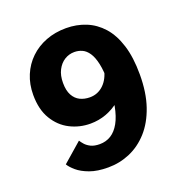

<svg xmlns="http://www.w3.org/2000/svg" viewBox="-129 -821 907 947"><g transform="rotate(-20 325.0 -347.5)"><path d="M280.5 11.1Q222.9 11.1 183.7 -3.5Q144.5 -18 121.1 -38.1Q97.8 -58.2 88.1 -74.8L189 -162.7Q194.5 -153.4 205.2 -141.2Q215.9 -129.1 233.9 -120.1Q252 -111.2 280.4 -111.2Q313.1 -111.2 339.5 -127.5Q365.8 -143.9 384.4 -177.4Q403.1 -210.9 412.8 -262.4Q422.6 -313.9 422.6 -384.1Q422.6 -443.9 414.2 -482.1Q405.9 -520.3 391.1 -542.2Q376.3 -564.1 357.1 -572.7Q338 -581.3 316.4 -581.3Q288.4 -581.3 264.8 -566.6Q241.2 -551.9 226.8 -524Q212.4 -496.2 212.4 -456.9Q212.4 -416.9 225.9 -392.1Q239.3 -367.4 262.2 -356.1Q285.2 -344.9 313.4 -344.9Q335.2 -344.9 353.6 -352.6Q372.1 -360.4 386.6 -374.7Q401.1 -388.9 410.9 -408.2Q420.8 -427.4 425.4 -450.4L509.7 -420.9Q502.3 -377.5 480.7 -341.1Q459.1 -304.8 427 -278Q394.9 -251.2 355.3 -236.5Q315.7 -221.9 271.9 -221.9Q215 -221.9 165.3 -247.2Q115.6 -272.5 84.9 -323.6Q54.1 -374.7 54.1 -451.3Q54.1 -507.4 73.6 -554Q93 -600.6 128.6 -634.8Q164.1 -668.9 212.5 -687.5Q260.8 -706 318.1 -706Q373.4 -706 421.5 -686.6Q469.6 -667.2 506 -626.6Q542.3 -585.9 562.6 -521.5Q582.9 -457.1 582.9 -367Q582.9 -271.8 558.4 -200.6Q533.9 -129.5 491.6 -82.5Q449.3 -35.6 395 -12.2Q340.6 11.1 280.5 11.1Z"/></g></svg>

Font: Trispace Thin
Style: Regular
Weight: 100
Designer: Tyler Finck
Foundry: Etcetera Type Company
Version: Version 1.210